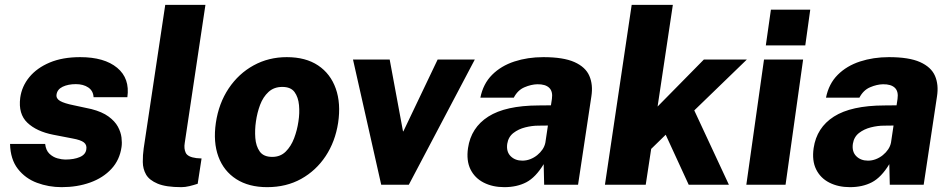

<svg xmlns="http://www.w3.org/2000/svg" viewBox="-20 -763 3926 793"><path d="M234.5 10Q181 10 132.8 -8Q84.5 -26 53.8 -65.5Q23 -105 21.5 -168.5H166.5Q169.5 -142 184.2 -128Q199 -114 217.5 -109Q236 -104 249.5 -104Q286 -104 310 -114.5Q334 -125 336.5 -146.5Q339.5 -164.5 326.5 -174.8Q313.5 -185 280 -191L200 -206.5Q131 -220 93 -256.2Q55 -292.5 63.5 -359Q70 -406.5 101.2 -444.5Q132.5 -482.5 185.5 -504.8Q238.5 -527 311 -527Q411 -527 464 -483Q517 -439 506 -361.5H366.5Q365 -388 344.5 -401.8Q324 -415.5 293.5 -415.5Q261.5 -415.5 239 -404.8Q216.5 -394 213.5 -372.5Q211 -356 228.2 -346Q245.5 -336 285.5 -328L357.5 -312.5Q402 -301 428.2 -281.8Q454.5 -262.5 466.8 -240Q479 -217.5 481.8 -195.2Q484.5 -173 482 -156Q474.5 -102.5 440.2 -65.5Q406 -28.5 352.5 -9.2Q299 10 234.5 10Z M729 10Q665.5 10 631 -4.5Q596.5 -19 583.2 -42.2Q570 -65.5 569.8 -94Q569.5 -122.5 573.5 -150.5L662.5 -743H828.5L743 -172.5Q739 -149 747.2 -131.8Q755.5 -114.5 791 -110L812.5 -108.5L796.5 -4Q780 1.5 762.2 5.8Q744.5 10 729 10Z M1083.5 10Q1007.5 10 955.8 -23.2Q904 -56.5 882 -116.2Q860 -176 871.5 -255.5Q883.5 -336.5 924.5 -397.8Q965.5 -459 1027.5 -493Q1089.5 -527 1164.5 -527Q1242.5 -527 1293.8 -492.8Q1345 -458.5 1366.8 -397.2Q1388.5 -336 1376.5 -255.5Q1364.5 -178 1325 -118.2Q1285.5 -58.5 1224 -24.2Q1162.5 10 1083.5 10ZM1104.5 -115Q1138 -115 1160 -136.8Q1182 -158.5 1194.8 -192.2Q1207.5 -226 1212.5 -261Q1218 -295.5 1215 -328.5Q1212 -361.5 1196.5 -382.8Q1181 -404 1146 -404Q1111.5 -404 1089 -383.2Q1066.5 -362.5 1054.2 -329.8Q1042 -297 1037 -261Q1032 -227 1034.5 -193.2Q1037 -159.5 1052.8 -137.2Q1068.5 -115 1104.5 -115Z M1554.5 0 1438 -517H1589.5L1644.5 -220.5H1646L1787.5 -517H1941L1668.5 0Z M2063 10Q2014.5 10 1977.8 -8.8Q1941 -27.5 1923.2 -63.5Q1905.5 -99.5 1913 -151.5Q1925.5 -236 1996.8 -281.5Q2068 -327 2204.5 -327.5L2255.5 -328L2259.5 -354.5Q2264 -385.5 2248.2 -400.5Q2232.5 -415.5 2199.5 -415Q2174 -414.5 2146 -402.5Q2118 -390.5 2102 -359.5H1964Q1975.5 -417 2012.5 -454Q2049.5 -491 2104.5 -509Q2159.5 -527 2224 -527Q2307 -527 2352.8 -506.5Q2398.5 -486 2414.2 -449.5Q2430 -413 2422.5 -365L2367.5 0H2227.5L2225.5 -85Q2192.5 -30.5 2153.8 -10.2Q2115 10 2063 10ZM2137.5 -99.5Q2154 -99.5 2169.8 -105.5Q2185.5 -111.5 2198.8 -122.2Q2212 -133 2220.8 -146Q2229.5 -159 2232.5 -174L2243 -244.5L2202.5 -244Q2177.5 -244 2149.5 -237Q2121.5 -230 2100.5 -213.8Q2079.5 -197.5 2075 -169Q2070.5 -136.5 2089 -118Q2107.5 -99.5 2137.5 -99.5Z M2478.5 0 2589 -743H2759L2696 -323L2887 -517H3064.5L2847.5 -307L2990.5 0H2824.5L2729.5 -206.5L2669.5 -148L2647 0Z M3062.5 0 3135.5 -517H3297L3224.5 0ZM3143 -575.5 3164 -723H3326.5L3306 -575.5Z M3490.5 10Q3442 10 3405.2 -8.8Q3368.5 -27.5 3350.8 -63.5Q3333 -99.5 3340.5 -151.5Q3353 -236 3424.2 -281.5Q3495.5 -327 3632 -327.5L3683 -328L3687 -354.5Q3691.5 -385.5 3675.8 -400.5Q3660 -415.5 3627 -415Q3601.5 -414.5 3573.5 -402.5Q3545.5 -390.5 3529.5 -359.5H3391.5Q3403 -417 3440 -454Q3477 -491 3532 -509Q3587 -527 3651.5 -527Q3734.5 -527 3780.2 -506.5Q3826 -486 3841.8 -449.5Q3857.5 -413 3850 -365L3795 0H3655L3653 -85Q3620 -30.5 3581.2 -10.2Q3542.5 10 3490.5 10ZM3565 -99.5Q3581.5 -99.5 3597.2 -105.5Q3613 -111.5 3626.2 -122.2Q3639.5 -133 3648.2 -146Q3657 -159 3660 -174L3670.5 -244.5L3630 -244Q3605 -244 3577 -237Q3549 -230 3528 -213.8Q3507 -197.5 3502.5 -169Q3498 -136.5 3516.5 -118Q3535 -99.5 3565 -99.5Z"/></svg>

Font: Public Sans Thin ExtraBold
Style: Italic
Weight: 800
Italic angle: -8°
Version: Version 2.001